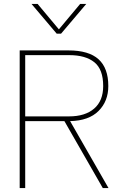

<svg xmlns="http://www.w3.org/2000/svg" viewBox="-20 -955 631 975"><path d="M140 -935H171L279 -806L387 -935H418L290 -784H268ZM80 -699H328Q431 -699 480.5 -654Q530 -609 530 -518Q530 -441 480.5 -391.5Q431 -342 336 -340L531 0H502L307 -340H108V0H80ZM108 -364H331Q412 -364 458 -403.5Q504 -443 504 -518Q504 -603 459 -639Q414 -675 332 -675H108Z"/></svg>

Font: Prompt Thin
Style: Regular
Weight: 100
Designer: Katatrad Team
Foundry: CadsonDemak
Version: Version 1.030